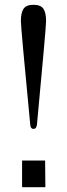

<svg xmlns="http://www.w3.org/2000/svg" viewBox="-20 -780 280 800"><path d="M72 0Q72 -19 72 -56Q72 -93 72 -111H168Q168 -93 168.5 -56Q169 -19 169 0ZM106 -261Q67 -666 67 -692Q67 -728 78.5 -744Q90 -760 119.5 -760Q149 -760 160.5 -744Q172 -728 172 -692Q172 -666 134 -261Q132 -243 119.5 -243Q107 -243 106 -261Z"/></svg>

Font: Myanmar Chatu
Style: Regular
Weight: 400
Designer: Danh Hong
Foundry: Google Inc.
Version: Version 2.00 November 20, 2015